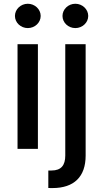

<svg xmlns="http://www.w3.org/2000/svg" viewBox="-20 -776 538 1001"><path d="M71.4 0H177.6V-545.5H71.4ZM57.9 -692.8C57.9 -658 88.1 -629.6 125 -629.6C161.6 -629.6 192.1 -658 192.1 -692.8C192.1 -727.6 161.6 -756.4 125 -756.4C88.1 -756.4 57.9 -727.6 57.9 -692.8ZM231.9 204.2C239.3 204.5 246.1 204.5 253.6 204.5C366.5 204.5 426.5 144.9 426.5 35.5V-545.5H320.3V34.8C320.3 85.2 299.4 112.9 248.9 112.9H231.9ZM305.8 -692.8C305.8 -658 335.9 -629.6 372.9 -629.6C409.4 -629.6 440 -658 440 -692.8C440 -727.6 409.4 -756.4 372.9 -756.4C335.9 -756.4 305.8 -727.6 305.8 -692.8Z"/></svg>

Font: Magic Ui Pro Medium
Style: Regular
Weight: 500
Designer: Stefan Endress, Andreas Faust
Version: Version 1.000;FEAKit 1.0